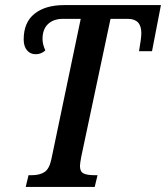

<svg xmlns="http://www.w3.org/2000/svg" viewBox="-20 -734 652 754"><path d="M92 -46H105Q136 -46 155 -58.5Q174 -71 182 -110L297 -660H228Q190 -660 168.5 -639.5Q147 -619 147 -581Q147 -560 158 -536Q142 -521 120 -521Q99 -521 86 -536.5Q73 -552 73 -579Q73 -646 115.5 -680Q158 -714 232 -714H612L577 -533H526Q535 -584 535 -604Q535 -660 482 -660H414L299 -118Q294 -91 294 -82Q294 -60 308 -53Q322 -46 351 -46H363L352 0H81Z"/></svg>

Font: Noto Serif CondSemiBold
Style: Italic
Weight: 600
Width: 3
Italic angle: -12°
Designer: Monotype Design Team
Foundry: Monotype Imaging Inc.
Version: Version 1.001